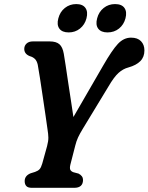

<svg xmlns="http://www.w3.org/2000/svg" viewBox="-20 -898 710 918"><path d="M377 -37.5Q376.5 0 335 0H132.5Q113.5 0 105.8 -8.5Q98 -17 98 -32Q98 -58 126.5 -69.5L147.5 -76Q162 -81 169.2 -89Q176.5 -97 182 -116L205 -199Q211.5 -223.5 211.2 -240Q211 -256.5 207 -281Q204 -303.5 197.8 -345.5Q191.5 -387.5 184.5 -435.5Q177.5 -483.5 171 -525.2Q164.5 -567 160.5 -588.5Q156.5 -606.5 147 -616Q137.5 -625.5 122.5 -629.5Q96 -640 96 -664Q96 -679.5 107 -689.8Q118 -700 137 -700H217.5Q248.5 -700 264 -686.5Q279.5 -673 285 -641Q288.5 -621 293.8 -585.5Q299 -550 305.5 -507Q312 -464 318.8 -419.8Q325.5 -375.5 331 -338.5L473 -584Q515.5 -658 543.5 -688Q571.5 -718 606.5 -718Q638 -718 654.2 -701Q670.5 -684 670.5 -657Q670.5 -625.5 651 -605.8Q631.5 -586 594 -575.5Q568.5 -569 546.8 -549.5Q525 -530 498 -483.5L374.5 -280Q361.5 -258.5 353.2 -240.8Q345 -223 340 -202.5L316.5 -111Q312.5 -94 316.2 -86.2Q320 -78.5 331 -74.5L355.5 -68Q377 -57 377 -37.5ZM308.5 -743Q277 -743 263.8 -761.2Q250.5 -779.5 259 -810.5Q267 -841.5 290.2 -860Q313.5 -878.5 344.5 -878.5Q375.5 -878.5 388.5 -860Q401.5 -841.5 393.5 -810.5Q385.5 -780 362.5 -761.5Q339.5 -743 308.5 -743ZM494 -743Q463 -743 449.5 -761.2Q436 -779.5 444.5 -810.5Q452.5 -841.5 475.8 -860Q499 -878.5 530 -878.5Q562 -878.5 575 -860Q588 -841.5 580 -810.5Q572 -780 549 -761.5Q526 -743 494 -743Z"/></svg>

Font: Fraunces 144pt SuperSoft SemiBold
Style: Italic
Weight: 600
Italic angle: -16°
Version: Version 1.000;[b76b70a41]